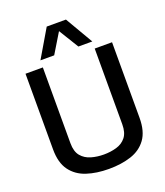

<svg xmlns="http://www.w3.org/2000/svg" viewBox="-165 -1034 995 1155"><g transform="rotate(-20 332.5 -456.5)"><path d="M55 -216V-700H166V-215Q166 -161 190 -132.5Q214 -104 252 -93Q290 -82 333 -82Q376 -82 414 -93Q452 -104 475 -133Q498 -162 498 -215V-700H609V-216Q609 -130 573 -80.5Q537 -31 474.5 -10.5Q412 10 332 10Q253 10 190.5 -10.5Q128 -31 91.5 -80.5Q55 -130 55 -216ZM167 -745 272 -923H395L499 -745H410L332 -872L255 -745Z"/></g></svg>

Font: Georama Medium
Style: Regular
Weight: 500
Designer: Jean-Baptiste Levee
Foundry: Production Type
Version: Version 1.000